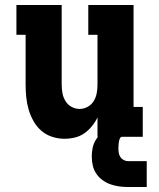

<svg xmlns="http://www.w3.org/2000/svg" viewBox="-20 -550 640 772"><path d="M239 8Q214 8 189.5 0Q165 -8 146 -24.5Q127 -41 114.5 -63.5Q102 -86 95 -110Q88 -134 85.5 -159.5Q83 -185 83 -210V-410H46V-530H228V-210Q228 -193 231 -176Q234 -159 243 -144Q252 -129 267.5 -120.5Q283 -112 300 -112Q317 -112 332.5 -120.5Q348 -129 357 -144Q366 -159 369 -176Q372 -193 372 -210V-410H335V-530H517V-120H554V0H372V-78Q363 -59 349.5 -42.5Q336 -26 319 -14Q302 -2 281 3Q260 8 239 8ZM570 202H495Q477 202 459 199.5Q441 197 424 191Q407 185 392 174Q377 163 367 148Q357 133 353 115.5Q349 98 349 80Q349 63 352 47Q355 31 362.5 17Q370 3 381.5 -8.5Q393 -20 407.5 -27Q422 -34 438 -37Q454 -40 470 -40V0Q466 0 463.5 4Q461 8 460 12Q459 16 458 20.5Q457 25 457 29Q457 33 456.5 37.5Q456 42 456 46Q456 55 457.5 64.5Q459 74 464 81.5Q469 89 477.5 93.5Q486 98 495 98H570Z"/></svg>

Font: Iosevka Slab Heavy Extended
Style: Regular
Weight: 900
Width: 7
Monospace: yes
Designer: Belleve Invis
Foundry: Belleve Invis
Version: Version 11.1.0; ttfautohint (v1.8.3)